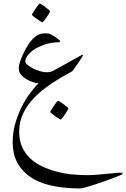

<svg xmlns="http://www.w3.org/2000/svg" viewBox="-20 -604 713 1086"><path d="M673.3 380.4Q673.3 381.8 657.7 388.4Q642.1 395 617.9 404.1Q593.8 413.1 564.5 423.3Q535.2 433.6 508.3 442.4Q481.4 451.2 460.9 456.5Q440.4 461.9 433.1 461.9Q361.3 461.9 293.2 450.4Q225.1 439 171.1 408.9Q117.2 378.9 84.5 327.6Q51.8 276.4 51.8 197.8Q51.8 147.5 65.4 97.9Q79.1 48.3 100.8 4.4Q122.6 -39.6 148.2 -74.5Q173.8 -109.4 197.8 -132.3Q182.1 -134.3 162.6 -140.6Q143.1 -147 126 -158Q108.9 -168.9 97.4 -184.1Q85.9 -199.2 85.9 -219.2Q85.9 -231 92 -250.2Q98.1 -269.5 107.7 -291Q117.2 -312.5 128.9 -333.5Q140.6 -354.5 152.3 -369.1Q166 -385.7 178 -395.3Q189.9 -404.8 200.7 -409.2Q211.4 -413.6 220.5 -414.6Q229.5 -415.5 235.4 -415.5Q243.2 -415.5 251.7 -414.6Q260.3 -413.6 265.6 -410.6Q273.4 -406.7 283 -400.9Q292.5 -395 300.5 -389.2Q308.6 -383.3 314.2 -378.2Q319.8 -373 319.8 -370.6Q319.8 -369.1 318.8 -368.2Q317.4 -365.7 315.9 -365.2Q301.8 -365.2 273.4 -361.8Q245.1 -358.4 206.1 -341.8Q182.6 -331.5 167 -319.8Q151.4 -308.1 141.8 -296.9Q132.3 -285.6 127.7 -275.4Q123 -265.1 123 -257.3Q123 -247.6 136.2 -236.6Q149.4 -225.6 168.2 -216.3Q187 -207 207.3 -201.2Q227.5 -195.3 241.7 -195.3Q245.6 -195.3 256.1 -196Q266.6 -196.8 275.9 -201.2Q288.1 -207.5 304.9 -216.6Q321.8 -225.6 340.3 -236.3Q358.9 -247.1 377.7 -257.3Q396.5 -267.6 411.4 -275.9Q426.3 -284.2 435.8 -289.3Q445.3 -294.4 445.8 -294.4Q449.2 -294.4 449.2 -290.5Q449.2 -288.6 440.4 -275.1Q431.6 -261.7 420.9 -245.8Q410.2 -230 400.4 -216.6Q390.6 -203.1 389.2 -201.7Q385.3 -198.2 367.9 -189.5Q350.6 -180.7 328.6 -167.5Q276.9 -137.2 233.2 -104Q189.5 -70.8 157.2 -33.2Q125 4.4 106.7 47.6Q88.4 90.8 88.4 141.1Q88.4 189.9 105 227.1Q121.6 264.2 150.6 291.5Q179.7 318.8 218 336.9Q256.3 355 299.3 366.5Q342.3 377.9 387 382.3Q431.6 386.7 473.6 386.7Q497.6 386.7 525.4 384.5Q553.2 382.3 579.6 379.6Q606 377 628.9 374.8Q651.9 372.6 666.5 372.6Q673.3 372.6 673.3 380.4ZM263.2 -540.5Q263.2 -538.1 257.3 -528.1Q251.5 -518.1 244.1 -506.8Q236.8 -495.6 229.2 -486.6Q221.7 -477.5 219.2 -477.5Q217.8 -477.5 208.5 -483.4Q199.2 -489.3 188.7 -496.6Q178.2 -503.9 169.7 -511Q161.1 -518.1 161.1 -521Q161.1 -523.4 167.2 -533.4Q173.3 -543.5 180.9 -554.7Q188.5 -565.9 195.6 -575Q202.6 -584 204.6 -584Q207 -584 216.8 -577.9Q226.6 -571.8 236.8 -564Q247.1 -556.2 255.1 -549.1Q263.2 -542 263.2 -540.5ZM366.7 9.3Q366.7 11.7 360.8 21.7Q355 31.7 347.7 43Q340.3 54.2 332.8 63.2Q325.2 72.3 322.8 72.3Q321.3 72.3 312 66.4Q302.7 60.5 292.2 53.2Q281.7 45.9 273.2 38.8Q264.6 31.7 264.6 28.8Q264.6 26.4 270.8 16.4Q276.9 6.3 284.4 -4.9Q292 -16.1 299.1 -25.1Q306.2 -34.2 308.1 -34.2Q310.5 -34.2 320.3 -28.1Q330.1 -22 340.3 -14.2Q350.6 -6.3 358.6 0.7Q366.7 7.8 366.7 9.3Z"/></svg>

Font: Accordance
Style: Regular
Weight: 400
Version: Version 1.1 (build May 11, 2018) Miklal Software Solutions, 